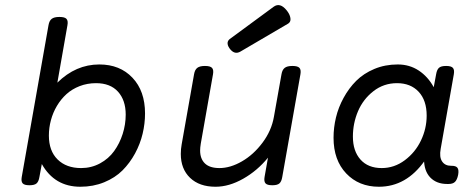

<svg xmlns="http://www.w3.org/2000/svg" viewBox="-20 -711 1839 742"><path d="M209 -645.5Q189.5 -645.5 179.9 -638.2Q170.4 -630.9 167.5 -613.8L64 -26.9Q61 -9.8 67.6 -2.4Q74.2 4.9 93.3 4.9H94.2Q113.3 4.9 121.3 -2.2Q129.4 -9.3 132.3 -26.9L141.6 -77.1Q190.9 10.7 290.5 10.7Q340.3 10.7 382.6 -6.6Q424.8 -23.9 453.4 -52.5Q481.9 -81.1 502 -118.2Q522 -155.3 531.2 -194.3Q540.5 -233.4 540.5 -272.5Q540.5 -359.4 491.9 -410.6Q443.4 -461.9 363.8 -461.9Q272.9 -461.9 201.7 -391.6L240.7 -613.8Q243.7 -630.9 236.8 -638.2Q230 -645.5 210 -645.5ZM465.8 -268.1Q465.8 -230 454.1 -193.4Q442.4 -156.7 421.1 -127.2Q399.9 -97.7 366.5 -79.6Q333 -61.5 293.5 -61.5Q236.3 -61.5 202.6 -94.7Q168.9 -127.9 168.9 -187Q168.9 -217.3 176.8 -246.6Q184.6 -275.9 200 -301.8Q215.3 -327.6 236.8 -347.2Q258.3 -366.7 287.8 -378.2Q317.4 -389.6 351.1 -389.6Q406.2 -389.6 436 -356.7Q465.8 -323.7 465.8 -268.1Z M1109.4 -456.1Q1089.8 -456.1 1080.3 -448.7Q1070.8 -441.4 1067.9 -424.3L1038.6 -259.8Q1029.3 -206.1 994.6 -159.7Q960 -113.3 915 -87.4Q870.1 -61.5 828.1 -61.5Q790.5 -61.5 772 -79.3Q753.4 -97.2 753.4 -129.4Q753.4 -140.1 755.9 -155.8L803.2 -424.3Q806.2 -441.4 799.3 -448.7Q792.5 -456.1 772.5 -456.1H771.5Q752 -456.1 742.4 -448.7Q732.9 -441.4 730 -424.3L682.1 -153.3Q678.7 -134.8 678.7 -116.2Q678.7 -58.1 714.6 -23.7Q750.5 10.7 813 10.7Q865.2 10.7 919.9 -20.3Q974.6 -51.3 1015.6 -101.6L1002.4 -26.9Q999.5 -9.8 1006.1 -2.4Q1012.7 4.9 1031.7 4.9H1032.7Q1051.8 4.9 1059.8 -2.2Q1067.9 -9.3 1070.8 -26.9L1141.1 -424.3Q1144 -441.4 1137.2 -448.7Q1130.4 -456.1 1110.4 -456.1ZM867.2 -559.6Q858.4 -552.2 859.6 -541.5Q860.8 -530.8 871.1 -519Q888.2 -499.5 909.2 -511.7L1091.8 -618.7Q1099.1 -622.6 1101.6 -629.6Q1104 -636.7 1100.8 -647.7Q1097.7 -658.7 1087.9 -670.9Q1062 -703.1 1037.1 -684.6Z M1269 -178.7Q1269 -92.3 1317.9 -40.8Q1366.7 10.7 1444.3 10.7Q1550.3 10.7 1621.1 -89.8L1618.7 -95.7Q1618.7 -50.3 1642.8 -25.1Q1667 0 1708 0H1713.4Q1730 0 1738.3 -8.1Q1746.6 -16.1 1750.5 -35.2Q1753.9 -54.2 1748 -62.3Q1742.2 -70.3 1725.6 -70.3H1723.1Q1699.7 -70.3 1688.5 -87.2Q1677.2 -104 1683.1 -136.2L1733.9 -424.3Q1736.8 -441.4 1730.2 -448.7Q1723.6 -456.1 1704.6 -456.1H1703.6Q1684.6 -456.1 1676.5 -449Q1668.5 -441.9 1665.5 -424.3L1656.2 -374Q1633.8 -415 1598.1 -438.5Q1562.5 -461.9 1517.1 -461.9Q1468.3 -461.9 1426.8 -444.6Q1385.3 -427.2 1356.7 -398.7Q1328.1 -370.1 1307.9 -333Q1287.6 -295.9 1278.3 -256.8Q1269 -217.8 1269 -178.7ZM1628.9 -264.2Q1628.9 -214.4 1606.9 -168.2Q1585 -122.1 1544.4 -91.8Q1503.9 -61.5 1455.1 -61.5Q1402.3 -61.5 1373 -94.5Q1343.8 -127.4 1343.8 -183.1Q1343.8 -234.4 1363.5 -281Q1383.3 -327.6 1423.1 -358.6Q1462.9 -389.6 1514.2 -389.6Q1566.9 -389.6 1597.9 -356.4Q1628.9 -323.2 1628.9 -264.2Z"/></svg>

Font: Courier Prime Sans
Style: Regular
Weight: 300
Italic angle: -10°
Designer: Alan Dague-Greene
Foundry: Quote-Unquote Apps
Version: Version 3.23